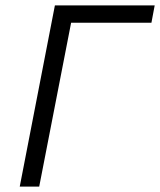

<svg xmlns="http://www.w3.org/2000/svg" viewBox="-20 -690 592 710"><path d="M53 0 183 -670H552L540 -606H243L125 0Z"/></svg>

Font: Lode Term
Style: Italic
Weight: 400
Italic angle: -11°
Monospace: yes
Designer: Belleve Invis
Foundry: Belleve Invis
Version: Version 29.2.0